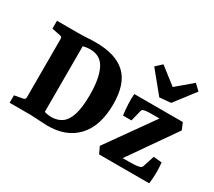

<svg xmlns="http://www.w3.org/2000/svg" viewBox="-126 -912 1298 1162"><g transform="rotate(30 523.5 -331.0)"><path d="M173 -573Q210 -573 241 -575Q272 -577 303 -577Q442 -577 511 -512Q580 -447 580 -306Q580 -153 504.5 -72.5Q429 8 294 6Q278 5 255 4Q232 3 210.5 1.5Q189 0 174 0H32V-52L91 -63Q106 -66 106 -81V-489Q106 -504 91 -506L32 -518V-573ZM244 -59Q253 -55 268 -53Q283 -51 296 -51Q338 -52 367.5 -73.5Q397 -95 413 -146Q429 -197 429 -285Q429 -398 398 -461Q367 -524 293 -524Q274 -524 260.5 -521Q247 -518 244 -517ZM875 -385 882 -371H817Q804 -371 789.5 -370.5Q775 -370 764 -368Q756 -367 750 -363.5Q744 -360 742 -349L724 -276H665Q660 -312 658 -350.5Q656 -389 659 -423H998L1018 -376L783 -39L776 -52H837Q854 -52 872 -53Q890 -54 903 -57Q912 -59 917.5 -62.5Q923 -66 925 -73L951 -153L1009 -147Q1013 -110 1012.5 -73Q1012 -36 1007 0H657L635 -47ZM988 -630 879 -488 800 -481 680 -628 722 -667 839 -576 948 -668Z"/></g></svg>

Font: Rasa
Style: Bold
Weight: 700
Designer: Anna Giedrys (Yrsa+Rasa design), David Brezina (Yrsa art-direction, Rasa art-direction, design)
Foundry: Rosetta Type Foundry
Version: Version 2.004